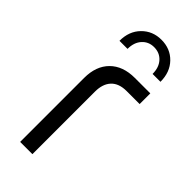

<svg xmlns="http://www.w3.org/2000/svg" viewBox="-227 -735 775 775"><g transform="rotate(45 160.5 -347.5)"><path d="M75 0V-365Q75 -433 113.5 -471.5Q152 -510 220 -510H308V-449H234Q190 -449 167.5 -425Q145 -401 145 -357V0ZM187 -695Q137 -695 103.5 -661Q70 -627 70 -572H116Q116 -609 136 -631Q156 -653 187 -653Q219 -653 239 -631Q259 -609 259 -572H304Q304 -627 271 -661Q238 -695 187 -695Z"/></g></svg>

Font: MuseoModerno Light
Style: Regular
Weight: 300
Designer: Pablo Cosgaya, Héctor Gatti, Marcela Romero, and the Authors of The MuseoModerno Project.
Foundry: Omnibus-Type Team
Version: Version 1.001